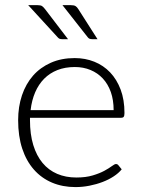

<svg xmlns="http://www.w3.org/2000/svg" viewBox="-20 -736 562 762"><path d="M431 -299Q431 -339 419.8 -370.8Q408.5 -402.5 388 -424.5Q367.5 -446.5 339.2 -458.2Q311 -470 277 -470Q238.5 -470 208 -458Q177.5 -446 155.2 -423.5Q133 -401 119.5 -369.5Q106 -338 101.5 -299ZM99 -268.5V-259Q99 -203 112 -160.5Q125 -118 149 -89.2Q173 -60.5 207 -46Q241 -31.5 283 -31.5Q320.5 -31.5 348 -39.8Q375.5 -48 394.2 -58.2Q413 -68.5 424 -76.8Q435 -85 440 -85Q446.5 -85 450 -80L463 -64Q451 -49 431.2 -36Q411.5 -23 387.2 -13.8Q363 -4.5 335.2 1Q307.5 6.5 279.5 6.5Q228.5 6.5 186.5 -11.2Q144.5 -29 114.5 -63Q84.5 -97 68.2 -146.2Q52 -195.5 52 -259Q52 -312.5 67.2 -357.8Q82.5 -403 111.2 -435.8Q140 -468.5 181.8 -487Q223.5 -505.5 276.5 -505.5Q318.5 -505.5 354.5 -491Q390.5 -476.5 417 -448.8Q443.5 -421 458.8 -380.5Q474 -340 474 -287.5Q474 -276.5 471 -272.5Q468 -268.5 461 -268.5ZM261.5 -715.5Q273.5 -715.5 279.5 -712Q285.5 -708.5 291 -699.5L367 -580.5H346Q340 -580.5 335.5 -582.2Q331 -584 327.5 -589L228 -715.5ZM129.5 -715.5Q141.5 -715.5 147 -711.8Q152.5 -708 159 -699.5L250 -580.5H226.5Q220.5 -580.5 216.2 -582.2Q212 -584 208 -589L92 -715.5Z"/></svg>

Font: Lato 2
Style: Regular
Weight: 300
Designer: Lukasz Dziedzic with Adam Twardoch and Botio Nikoltchev
Foundry: tyPoland Lukasz Dziedzic
Version: Version 2.015; 2015-08-06; http://www.latofonts.com/